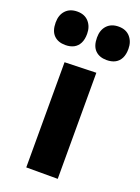

<svg xmlns="http://www.w3.org/2000/svg" viewBox="-173 -794 625 856"><g transform="rotate(20 139.5 -365.5)"><path d="M64.6 0Q64.6 -53.7 64.6 -103.8Q64.6 -154 64.6 -216V-266Q64.6 -315.5 64.6 -354.8Q64.6 -394 64.6 -428.7Q64.6 -463.3 64.6 -499L213.9 -503.3Q213.9 -467.3 213.9 -431.9Q213.9 -396.6 213.9 -356.6Q213.9 -316.7 213.9 -266V-216Q213.9 -154 213.9 -103.8Q213.9 -53.7 213.9 0ZM236.9 -572.1Q202.3 -572.1 182.5 -592.1Q162.8 -612 162.8 -652.2Q162.8 -688.2 182.8 -709.5Q202.8 -730.9 237.9 -730.9Q272.8 -730.9 292.4 -708.6Q312 -686.3 312 -652.2Q312 -625.4 303 -607.7Q294 -590 277.3 -581Q260.6 -572.1 236.9 -572.1ZM40.9 -572.1Q6.3 -572.1 -13.5 -592.1Q-33.3 -612 -33.3 -652.2Q-33.3 -688.2 -13.2 -709.5Q6.8 -730.9 41.9 -730.9Q76.8 -730.9 96.4 -708.6Q116 -686.3 116 -652.2Q116 -625.4 107 -607.7Q98 -590 81.3 -581Q64.6 -572.1 40.9 -572.1Z"/></g></svg>

Font: Commissioner Thin
Style: Regular
Weight: 100
Designer: Kostas Bartsokas
Foundry: Kostas Bartsokas
Version: Version 1.001;gftools[0.9.23]